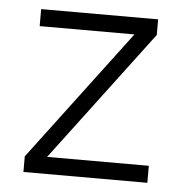

<svg xmlns="http://www.w3.org/2000/svg" viewBox="-41 -510 533 551"><g transform="rotate(5 225.0 -235.0)"><path d="M46 0V-45L329 -421H56V-470H393V-425L110 -49H403V0Z"/></g></svg>

Font: Gantari Light
Style: Regular
Weight: 300
Designer: Anugrah Pasau
Foundry: Lafontype
Version: Version 1.000; ttfautohint (v1.8.3)